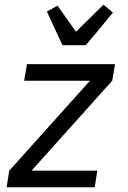

<svg xmlns="http://www.w3.org/2000/svg" viewBox="-20 -791 540 811"><path d="M8 0 19 -70 360 -450H82L94 -520H466L454 -450L113 -70H391L380 0ZM244 -600 178 -742 223 -767 301 -657 417 -771 457 -738 392 -659 342 -600Z"/></svg>

Font: Iosevka SS18
Style: Italic
Weight: 400
Italic angle: -9°
Monospace: yes
Designer: Belleve Invis
Foundry: Belleve Invis
Version: Version 25.1.1; ttfautohint (v1.8.4)